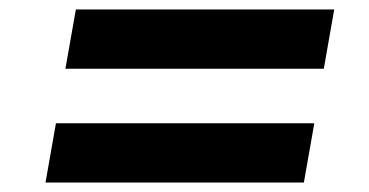

<svg xmlns="http://www.w3.org/2000/svg" viewBox="-20 -558 778 405"><path d="M76 -173 98 -298H643L621 -173ZM118 -413 140 -538H685L663 -413Z"/></svg>

Font: Poppins SemiBold
Style: Italic
Weight: 600
Italic angle: -10°
Designer: Ninad Kale (Devanagari), Jonny Pinhorn (Latin)
Foundry: Indian Type Foundry
Version: Version 3.200;PS 1.000;hotconv 16.6.54;makeotf.lib2.5.65590